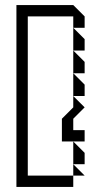

<svg xmlns="http://www.w3.org/2000/svg" viewBox="-20 -740 370 760"><path d="M270 -540V-630L315 -585V-540ZM270 -450V-540L315 -495V-450ZM270 -360V-450L315 -405V-360ZM225 -180V-270L270 -315V-360L315 -315L270 -270V-225H315V-180ZM270 -90V-180L315 -135V-90ZM270 -45V-90L315 -45ZM45 0V-720H270L315 -675V-630H270V-675H90V-45H270V0Z"/></svg>

Font: Rubik Iso
Style: Regular
Weight: 400
Designer: Hubert and Fischer, NaN
Foundry: Hubert and Fischer, NaN
Version: Version 2.200